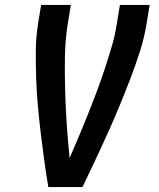

<svg xmlns="http://www.w3.org/2000/svg" viewBox="-20 -755 640 775"><path d="M175 0Q166 -54 158.5 -108Q151 -162 144.5 -217Q138 -272 133 -326.5Q128 -381 126 -437Q124 -493 124.5 -549Q125 -605 134 -662L146 -735H266L254 -662Q243 -593 242 -524Q241 -455 243 -387Q245 -319 249.5 -251.5Q254 -184 261 -117Q280 -161 299 -206Q318 -251 336 -296Q354 -341 371 -386.5Q388 -432 403 -477.5Q418 -523 431.5 -569Q445 -615 452 -662L464 -735H584L572 -662Q563 -604 545 -548Q527 -492 506 -437Q485 -382 462 -326.5Q439 -271 414.5 -216.5Q390 -162 364.5 -108Q339 -54 313 0Z"/></svg>

Font: Iosevka Curly Extended Oblique
Style: Bold
Weight: 700
Width: 7
Italic angle: -9°
Monospace: yes
Designer: Belleve Invis
Foundry: Belleve Invis
Version: Version 11.1.0; ttfautohint (v1.8.3)